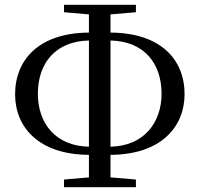

<svg xmlns="http://www.w3.org/2000/svg" viewBox="-20 -766 833 801"><path d="M351 -154C211 -157 138 -252 138 -375C138 -502 211 -594 351 -597ZM351 15H547V-17L441 -26V-120C653 -121 750 -238 750 -373C750 -520 648 -629 441 -630V-706L547 -715V-746H247V-715L351 -706V-630C147 -629 43 -521 43 -372C43 -237 140 -121 351 -120V-26L247 -17V15ZM441 -597C582 -594 654 -501 654 -375C654 -255 581 -157 441 -154Z"/></svg>

Font: Noto Serif KR Medium
Style: Regular
Weight: 500
Designer: Ryoko NISHIZUKA 西塚涼子 (kana & ideographs); Frank Grießhammer (Latin, Greek & Cyrillic); Wenlong ZHANG 张文龙 (bopomofo); San
Foundry: Adobe
Version: Version 2.001;hotconv 1.1.0;makeotfexe 2.6.0